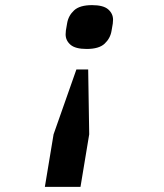

<svg xmlns="http://www.w3.org/2000/svg" viewBox="-20 -547 640 749"><path d="M155 182 189 -23 278 -276H324L328 -23L294 182ZM318 -356Q274 -356 255 -372.5Q236 -389 236 -413Q236 -419 237 -428Q238 -437 242 -457Q247 -486 269 -506.5Q291 -527 339 -527Q383 -527 402 -510.5Q421 -494 421 -470Q421 -464 420 -455Q419 -446 415 -426Q410 -397 388 -376.5Q366 -356 318 -356Z"/></svg>

Font: IBM Plex Mono SemiBold
Style: Italic
Weight: 600
Italic angle: -9°
Monospace: yes
Designer: Mike Abbink, Paul van der Laan, Pieter van Rosmalen
Foundry: Bold Monday
Version: Version 2.3